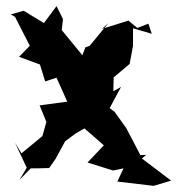

<svg xmlns="http://www.w3.org/2000/svg" viewBox="-20 -582 577 625"><path d="M255 -371 250 -400 181 -484 185 -520 164 -562 123 -507 57 -547 15 -535 29 -527 77 -433 42 -397 110 -372 127 -317 164 -329 199 -251 109 -239 131 -185 118 -139 50 -83 29 -117 67 -36 43 4 80 -34H101L140 -35L161 -65L192 -122L227 -148L255 -164L318 -109L265 -53L348 -27L382 -34L362 9L480 23L537 6L442 -66L456 -78L437 -77L391 -165L353 -218L337 -230L374 -299L349 -285L350 -330L402 -374L413 -433V-490L474 -472L463 -505L427 -491L398 -515L312 -488L333 -507L272 -433L258 -428L228 -349Z"/></svg>

Font: Asimov Aggro
Style: Medium
Weight: 500
Designer: Google
Version: Version 2.000980; 2014